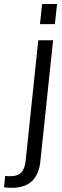

<svg xmlns="http://www.w3.org/2000/svg" viewBox="-74 -777 304 949"><path d="M-54.2 147.9 -48.3 92.3Q-43 93.8 -23.4 93.8Q-1.5 93.8 13.4 87.6Q28.3 81.5 36.4 69.1Q44.4 56.6 47.9 44.2Q51.3 31.7 53.2 13.7L115.2 -578.1H188.5L125.5 20Q112.3 151.4 -15.6 151.4Q-45.9 151.4 -54.2 147.9ZM123.5 -657.7 134.3 -757.3H208L197.3 -657.7Z"/></svg>

Font: Oswald
Style: Light
Weight: 300
Designer: Vernon Adams
Foundry: Vernon Adams
Version: 3.0; ttfautohint (v0.95.6-bc232) -l 8 -r 50 -G 200 -x 0 -w "